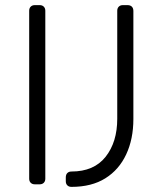

<svg xmlns="http://www.w3.org/2000/svg" viewBox="-20 -720 629 750"><path d="M259 10Q249 10 243 4Q237 -2 237 -12V-27Q237 -38 243 -44Q249 -50 259 -50Q347 -50 392.5 -107.5Q438 -165 438 -256V-678Q438 -688 444 -694Q450 -700 460 -700H478Q489 -700 495 -694Q501 -688 501 -677V-255Q501 -177 473 -117Q445 -57 391.5 -23.5Q338 10 259 10ZM116 0Q106 0 100 -6Q94 -12 94 -22V-678Q94 -688 100 -694Q106 -700 116 -700H135Q145 -700 151 -694Q157 -688 157 -678V-22Q157 -12 151 -6Q145 0 135 0Z"/></svg>

Font: Rubik Light
Style: Regular
Weight: 300
Designer: Hubert and Fischer
Foundry: Hubert and Fischer
Version: Version 2.300;gftools[0.9.30]